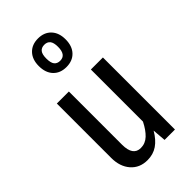

<svg xmlns="http://www.w3.org/2000/svg" viewBox="-257 -908 993 993"><g transform="rotate(-45 239.5 -411.0)"><path d="M406 0H330L324 -74Q299 -31 267.5 -9.5Q236 12 194 12Q137 12 103 -27Q69 -66 69 -129V-527H157V-138Q157 -57 214 -57Q247 -57 272 -80.5Q297 -104 318 -146V-527H406ZM336 -730Q336 -681 309.5 -653Q283 -625 238 -625Q193 -625 166.5 -653Q140 -681 140 -730Q140 -778 166.5 -806Q193 -834 238 -834Q283 -834 309.5 -806Q336 -778 336 -730ZM195 -730Q195 -698 206 -684.5Q217 -671 238 -671Q281 -671 281 -730Q281 -761 270 -774.5Q259 -788 238 -788Q217 -788 206 -774.5Q195 -761 195 -730Z"/></g></svg>

Font: Fira Sans Extra Condensed
Style: Regular
Weight: 400
Width: 1
Designer: Carrois Corporate & Edenspiekermann AG
Foundry: Carrois Corporate GbR & Edenspiekermann AG
Version: Version 4.203